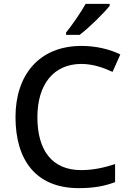

<svg xmlns="http://www.w3.org/2000/svg" viewBox="-20 -961 673 991"><path d="M546 -931V-941H422C397 -896 351 -830 321 -793V-781H391C439 -817 517 -894 546 -931ZM400 -631C461 -631 515 -611 561 -590L601 -680C544 -708 473 -724 401 -724C181 -724 60 -573 60 -357C60 -134 166 10 386 10C464 10 518 0 574 -21V-114C515 -95 460 -83 399 -83C247 -83 173 -187 173 -356C173 -527 258 -631 400 -631Z"/></svg>

Font: Noto Sans Gunjala Gondi Medium
Style: Regular
Weight: 500
Designer: Ek Type
Foundry: Ek Type
Version: Version 1.004